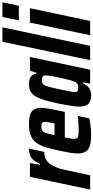

<svg xmlns="http://www.w3.org/2000/svg" viewBox="389 -1180 791 1626"><g transform="rotate(-90 785.0 -367.5)"><path d="M-8 0 100 -510H216L202 -425H210Q226 -462 244 -482Q262 -502 285.5 -510Q309 -518 339 -518L311 -389Q282 -389 258 -379Q234 -369 215.5 -348Q197 -327 182.5 -293Q168 -259 158 -210L113 0Z M450 8Q392 8 358.5 -4Q325 -16 311.5 -41.5Q298 -67 298 -106Q298 -135 304 -172Q310 -209 320 -254Q334 -322 349 -371.5Q364 -421 386.5 -453.5Q409 -486 447.5 -502Q486 -518 546 -518Q599 -518 628.5 -507.5Q658 -497 671 -474.5Q684 -452 684 -416Q684 -397 680.5 -372.5Q677 -348 671.5 -319Q666 -290 658 -255L650 -215H434Q428 -188 425 -169Q422 -150 422 -136Q422 -119 429 -110.5Q436 -102 452.5 -99.5Q469 -97 497 -97Q509 -97 529 -98Q549 -99 571.5 -100.5Q594 -102 615 -103L595 -7Q578 -3 553.5 0.5Q529 4 502.5 6Q476 8 450 8ZM453 -302H553L555 -315Q560 -339 562.5 -355.5Q565 -372 565 -383Q565 -396 561 -402.5Q557 -409 548.5 -411Q540 -413 527 -413Q510 -413 499.5 -409.5Q489 -406 481.5 -395Q474 -384 467.5 -362Q461 -340 453 -302Z M794 8Q760 8 738 -1Q716 -10 705.5 -32.5Q695 -55 695 -93Q695 -122 701.5 -162Q708 -202 718 -256Q734 -331 748.5 -381.5Q763 -432 781 -462Q799 -492 823 -505Q847 -518 881 -518Q910 -518 929.5 -511.5Q949 -505 960 -490.5Q971 -476 974 -455H981L999 -510H1115L1007 0H890L899 -61H891Q880 -34 863.5 -18.5Q847 -3 829 2.5Q811 8 794 8ZM856 -101Q869 -101 879.5 -104.5Q890 -108 897.5 -118Q905 -128 911 -145Q915 -157 921 -180Q927 -203 933.5 -231Q940 -259 946 -287Q952 -315 955.5 -338Q959 -361 959 -372Q959 -394 950 -401Q941 -408 921 -408Q905 -408 894.5 -404.5Q884 -401 876 -386.5Q868 -372 860 -341Q852 -310 840 -255Q830 -205 824 -176Q818 -147 818 -131Q818 -118 822 -111.5Q826 -105 834.5 -103Q843 -101 856 -101Z M1088 0 1244 -743H1366L1209 0Z M1425 -604 1454 -743H1578L1549 -604ZM1299 0 1406 -510H1528L1420 0Z"/></g></svg>

Font: Saira Condensed
Style: Bold Italic
Weight: 700
Width: 3
Italic angle: -12°
Designer: Hector Gatti with collaboration of the Omnibus-Type team
Foundry: Omnibus-Type
Version: Version 1.101